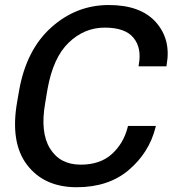

<svg xmlns="http://www.w3.org/2000/svg" viewBox="-20 -746 710 780"><path d="M49.8 -333Q20.5 -167.5 89.8 -76.4Q159.2 14.6 291.5 14.6Q420.9 14.6 503.2 -55.4Q585.4 -125.5 611.3 -226.6L613.3 -234.4H500L498 -226.6Q481 -162.1 433.8 -119.6Q386.7 -77.1 307.6 -77.1Q223.6 -77.1 183.1 -142.8Q142.6 -208.5 163.6 -327.6L172.9 -383.3Q195.8 -512.2 259.3 -573Q322.8 -633.8 405.3 -633.8Q488.8 -633.8 522.5 -592.3Q556.2 -550.8 543.9 -484.4L543 -476.6H656.2L657.2 -483.9Q675.3 -585.9 613.3 -655.8Q551.3 -725.6 421.9 -725.6Q290 -725.6 188.5 -634.8Q86.9 -543.9 57.6 -377.9Z"/></svg>

Font: Roboto Flex
Style: wght 500 wdth 100 opsz 14.0 GRAD 0.00 slnt -10.00 XTRA 468 XOPQ 96 YOPQ 79 YTLC 514 YTUC 712 YTAS 750 YTDE -203.00 YTFI 738
Weight: 500
Italic angle: -10°
Designer: Berlow after Robertson
Foundry: Google
Version: Version 3.100